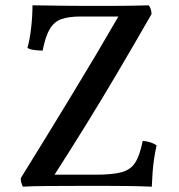

<svg xmlns="http://www.w3.org/2000/svg" viewBox="-20 -698 671 721"><path d="M102 -678Q117 -678 147.5 -677.5Q178 -677 214.5 -676.5Q251 -676 286 -676Q321 -676 346 -676Q379 -676 409.5 -676Q440 -676 471.5 -676.5Q503 -677 538 -678Q543 -673 546 -664Q549 -655 549 -645Q487 -537 425.5 -432.5Q364 -328 301.5 -227Q239 -126 174 -25L164 -42H339Q401 -42 435.5 -51Q470 -60 487.5 -87Q505 -114 516 -169Q549 -166 568 -152Q563 -130 559 -104Q555 -78 553 -50.5Q551 -23 550 3Q501 1 459 0.5Q417 0 376 0Q335 0 289 0Q220 0 158.5 0.5Q97 1 66 3Q62 -5 60 -12Q58 -19 58 -29Q106 -106 153 -183Q200 -260 247 -337Q294 -414 340 -491.5Q386 -569 431 -647L442 -636H283Q239 -636 211.5 -626.5Q184 -617 167.5 -590Q151 -563 140 -508Q127 -508 110 -510Q93 -512 83 -518Q92 -550 97 -594Q102 -638 102 -678Z"/></svg>

Font: Vollkorn
Style: Regular
Weight: 400
Designer: Friedrich Althausen
Foundry: Friedrich Althausen
Version: Version 5.001